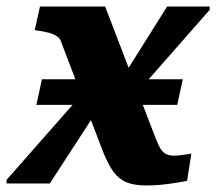

<svg xmlns="http://www.w3.org/2000/svg" viewBox="-32 -560 660 586"><path d="M79 -240 96 -318H526L509 -240ZM370 -259 331 -306 478 -540H608V-530ZM-12 0V-11L230 -286L274 -237L120 0ZM413 6Q378 6 354.5 -3.5Q331 -13 314.5 -35.5Q298 -58 282 -98L155 -431Q152 -442 143 -448.5Q134 -455 120.5 -459Q107 -463 88 -466L74 -468L90 -540H289L443 -138Q451 -117 458.5 -105.5Q466 -94 475.5 -89.5Q485 -85 499 -85Q514 -85 528 -87.5Q542 -90 552 -91L539 -8Q514 -3 481 1.5Q448 6 413 6Z"/></svg>

Font: Roboto Serif
Style: Bold Italic
Weight: 700
Italic angle: -10°
Designer: Greg Gazdowicz
Foundry: Commercial Type
Version: Version 1.008